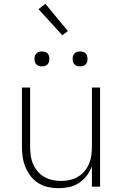

<svg xmlns="http://www.w3.org/2000/svg" viewBox="-20 -979 640 1007"><path d="M287 8Q259 8 232 2Q205 -4 181.5 -18.5Q158 -33 141 -55Q124 -77 113.5 -102.5Q103 -128 99 -155Q95 -182 95 -210V-520H138V-210Q138 -187 141 -164Q144 -141 153 -120Q162 -99 177 -81Q192 -63 212 -51.5Q232 -40 254.5 -35Q277 -30 300 -30Q323 -30 345.5 -35Q368 -40 388 -51.5Q408 -63 423 -81Q438 -99 447 -120Q456 -141 459 -164Q462 -187 462 -210V-520H505V0H462V-107Q452 -80 435 -57.5Q418 -35 394.5 -19.5Q371 -4 343 2Q315 8 287 8ZM400 -631Q392 -631 384.5 -633Q377 -635 371 -641Q365 -647 363 -654.5Q361 -662 361 -670Q361 -678 363 -685.5Q365 -693 371 -699Q377 -705 384.5 -707Q392 -709 400 -709Q408 -709 415.5 -707Q423 -705 429 -699Q435 -693 437 -685.5Q439 -678 439 -670Q439 -662 437 -654.5Q435 -647 429 -641Q423 -635 415.5 -633Q408 -631 400 -631ZM200 -631Q192 -631 184.5 -633Q177 -635 171 -641Q165 -647 163 -654.5Q161 -662 161 -670Q161 -678 163 -685.5Q165 -693 171 -699Q177 -705 184.5 -707Q192 -709 200 -709Q208 -709 215.5 -707Q223 -705 229 -699Q235 -693 237 -685.5Q239 -678 239 -670Q239 -662 237 -654.5Q235 -647 229 -641Q223 -635 215.5 -633Q208 -631 200 -631ZM307 -794 182 -931 218 -959 336 -816Z"/></svg>

Font: Zed Sans Extralight Extended
Style: Regular
Weight: 200
Width: 7
Designer: Belleve Invis
Foundry: Belleve Invis
Version: Version 1.0.0; ttfautohint (v1.8.4)